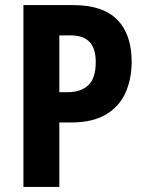

<svg xmlns="http://www.w3.org/2000/svg" viewBox="-20 -734 571 754"><path d="M267 -714Q384 -714 440.5 -656.5Q497 -599 497 -492Q497 -423 472.5 -369Q448 -315 395.5 -284Q343 -253 259 -253H213V0H72V-714ZM258 -595H213V-372H245Q298 -372 327 -399.5Q356 -427 356 -490Q356 -544 331.5 -569.5Q307 -595 258 -595Z"/></svg>

Font: Noto Sans Thai Cond
Style: Bold
Weight: 700
Width: 3
Designer: Monotype Design Team
Foundry: Monotype Imaging Inc.
Version: Version 2.002; ttfautohint (v1.8.4.7-5d5b)